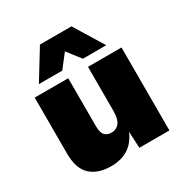

<svg xmlns="http://www.w3.org/2000/svg" viewBox="-170 -859 959 1002"><g transform="rotate(-30 309.5 -358.0)"><path d="M214 10Q137 10 92 -30.5Q47 -71 47 -164V-500H249V-211Q249 -173 263 -157Q277 -141 304 -141Q333 -141 350.5 -163Q368 -185 368 -234V-500H570V0H389L384 -100Q339 10 214 10ZM507 -550H366L304 -630L242 -550H101L209 -726H399Z"/></g></svg>

Font: Work Sans ExtraBold
Style: Regular
Weight: 800
Designer: Wei Huang
Foundry: Wei Huang
Version: Version 2.012; ttfautohint (v1.8.3)